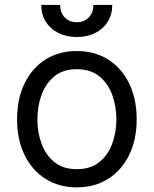

<svg xmlns="http://www.w3.org/2000/svg" viewBox="-20 -764 637 795"><path d="M297.9 11.7Q224.1 11.7 168.5 -23.4Q112.8 -58.6 81.8 -122.1Q50.8 -185.5 50.8 -269.5Q50.8 -355 81.8 -418.7Q112.8 -482.4 168.5 -517.6Q224.1 -552.7 297.9 -552.7Q372.1 -552.7 427.7 -517.6Q483.4 -482.4 514.6 -418.7Q545.9 -355 545.9 -269.5Q545.9 -185.5 514.6 -122.1Q483.4 -58.6 427.7 -23.4Q372.1 11.7 297.9 11.7ZM297.9 -63.5Q354.5 -63.5 390.6 -92.3Q426.8 -121.1 444.3 -168.2Q461.9 -215.3 461.9 -269.5Q461.9 -324.7 444.3 -372.1Q426.8 -419.4 390.6 -448.5Q354.5 -477.5 297.9 -477.5Q241.7 -477.5 205.8 -448.5Q169.9 -419.4 152.3 -372.1Q134.8 -324.7 134.8 -269.5Q134.8 -215.3 152.3 -168.2Q169.9 -121.1 205.8 -92.3Q241.7 -63.5 297.9 -63.5ZM297.9 -610.8Q254.4 -610.8 221.2 -627.7Q188 -644.5 169.4 -674.3Q150.9 -704.1 150.9 -743.7H229Q229 -711.9 248 -691.9Q267.1 -671.9 297.9 -671.9Q328.6 -671.9 347.7 -691.9Q366.7 -711.9 366.7 -743.7H444.8Q444.8 -704.1 426.3 -674.3Q407.7 -644.5 374.8 -627.7Q341.8 -610.8 297.9 -610.8Z"/></svg>

Font: Inter V
Style: 
Weight: 400
Designer: Rasmus Andersson
Foundry: rsms
Version: Version 4.000;git-a3f224843